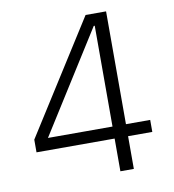

<svg xmlns="http://www.w3.org/2000/svg" viewBox="-79 -768 758 838"><g transform="rotate(-10 300.0 -349.0)"><path d="M387.2 0V-145H41V-201.2L356 -698.2H446.8V-198.2H554.2V-145H446.8V0ZM101.1 -198.2H387.2V-645H382.8Z"/></g></svg>

Font: Anuphan Light
Style: Regular
Weight: 300
Designer: Mike Abbink, Paul van der Laan, Pieter van Rosmalen, Mint Tantisuwanna
Foundry: Bold Monday; Cadson Demak
Version: Version 3.002;hotconv 1.0.109;makeotfexe 2.5.65596